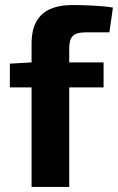

<svg xmlns="http://www.w3.org/2000/svg" viewBox="-20 -740 467 760"><path d="M413 -612 427 -710C383 -718 303 -720 267 -720C148 -720 105 -660 105 -568V-493L19 -488V-394H105V0H254V-394H390V-493H254V-548C254 -595 270 -612 320 -612Z"/></svg>

Font: SnT
Style: Bold
Weight: 700
Designer: Natanael Gama
Version: Version 1.001;PS 001.001;hotconv 1.0.70;makeotf.lib2.5.58329